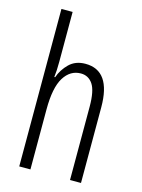

<svg xmlns="http://www.w3.org/2000/svg" viewBox="-115 -827 663 895"><g transform="rotate(15 216.0 -380.0)"><path d="M122 -519Q122 -475 118 -445H122Q135 -483 165 -512.5Q195 -542 243 -542Q366 -542 366 -365V0H313V-354Q313 -430 292 -461.5Q271 -493 234 -493Q183 -493 152.5 -444Q122 -395 122 -289V0H68V-760H122Z"/></g></svg>

Font: Noto Sans Malayalam ExtraCondensed Light
Style: Regular
Weight: 300
Width: 2
Designer: Jelle Bosma - Monotype Design Team
Foundry: Monotype Imaging Inc.
Version: Version 2.104; ttfautohint (v1.8.4.7-5d5b)